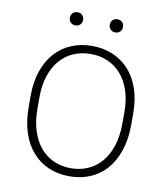

<svg xmlns="http://www.w3.org/2000/svg" viewBox="-94 -949 898 1033"><g transform="rotate(10 355.0 -432.5)"><path d="M355 6Q293 6 242 -15.5Q191 -37 153.5 -79Q116 -121 95.5 -182.5Q75 -244 75 -325V-385Q75 -461 96 -521Q117 -581 154 -622Q191 -663 242.5 -684.5Q294 -706 355 -706Q416 -706 467.5 -684.5Q519 -663 556.5 -622Q594 -581 614.5 -521.5Q635 -462 635 -385V-325Q635 -245 614 -183Q593 -121 556 -79Q519 -37 467.5 -15.5Q416 6 355 6ZM355 -38Q405 -38 447.5 -56.5Q490 -75 521 -111Q552 -147 569.5 -200.5Q587 -254 587 -325V-385Q587 -452 569.5 -503.5Q552 -555 521 -590.5Q490 -626 447.5 -644Q405 -662 355 -662Q305 -662 262.5 -644Q220 -626 189 -590.5Q158 -555 140.5 -503.5Q123 -452 123 -385V-325Q123 -254 140.5 -200.5Q158 -147 189 -111Q220 -75 262.5 -56.5Q305 -38 355 -38ZM246 -799Q230 -799 220 -809Q210 -819 210 -835Q210 -851 220 -861Q230 -871 246 -871Q262 -871 272 -861Q282 -851 282 -835Q282 -819 272 -809Q262 -799 246 -799ZM464 -799Q448 -799 438 -809Q428 -819 428 -835Q428 -851 438 -861Q448 -871 464 -871Q480 -871 490 -861Q500 -851 500 -835Q500 -819 490 -809Q480 -799 464 -799Z"/></g></svg>

Font: PT Root UI Light
Style: Regular
Weight: 300
Designer: Vitaly Kuzmin
Foundry: ParaType Ltd.
Version: Version 2.000G